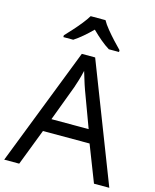

<svg xmlns="http://www.w3.org/2000/svg" viewBox="-136 -1035 911 1126"><g transform="rotate(15 319.5 -472.0)"><path d="M545 0 459 -221H176L91 0H0L279 -717H360L638 0ZM352 -517Q349 -525 342 -546Q335 -567 328.5 -589.5Q322 -612 318 -624Q311 -593 302 -563.5Q293 -534 287 -517L206 -301H432ZM362 -944Q374 -922 396.5 -894.5Q419 -867 443.5 -840.5Q468 -814 487 -795V-784H425Q399 -800 371 -823.5Q343 -847 316 -874Q289 -847 262 -824Q235 -801 209 -784H149V-795Q168 -815 191.5 -841Q215 -867 237 -894.5Q259 -922 272 -944Z"/></g></svg>

Font: Noto Sans NKo
Style: Regular
Weight: 400
Designer: Monotype Design Team
Foundry: Monotype Imaging Inc.
Version: Version 2.003; ttfautohint (v1.8.4.7-5d5b)